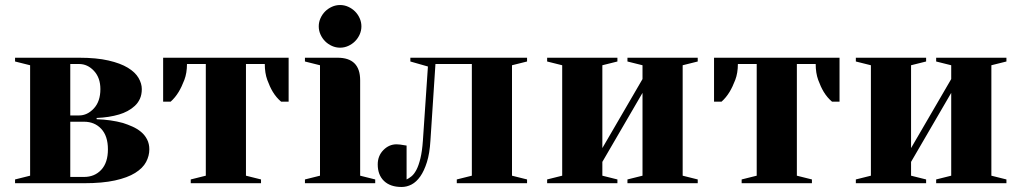

<svg xmlns="http://www.w3.org/2000/svg" viewBox="-20 -730 4070 765"><path d="M365 -255Q423 -253 470 -240Q489 -234 508 -225.5Q527 -217 542 -204.5Q557 -192 566 -174.5Q575 -157 575 -135Q575 -109 562 -84.5Q549 -60 518.5 -41Q488 -22 438 -11Q388 0 315 0H40V-15L100 -30V-470L40 -485V-500H295Q364 -500 412 -489Q460 -478 489.5 -460Q519 -442 532 -419.5Q545 -397 545 -375Q545 -353 537.5 -336.5Q530 -320 517 -308Q504 -296 488 -287.5Q472 -279 455 -274Q415 -262 365 -260ZM260 -245V-25H315Q357 -25 383.5 -53.5Q410 -82 410 -135Q410 -188 383.5 -216.5Q357 -245 315 -245ZM260 -475V-270H295Q328 -270 354 -298Q380 -326 380 -375Q380 -420 354.5 -447.5Q329 -475 295 -475Z M960 -475V-30L1020 -15V0H740V-15L800 -30V-475H725Q725 -439 714.5 -411.5Q704 -384 692 -364Q678 -341 660 -325H630V-500H1130V-325H1100Q1081 -341 1067 -364Q1055 -384 1045 -411.5Q1035 -439 1035 -475Z M1250 -625Q1250 -642 1257 -657.5Q1264 -673 1275.5 -684.5Q1287 -696 1302.5 -703Q1318 -710 1335 -710Q1352 -710 1367.5 -703Q1383 -696 1394.5 -684.5Q1406 -673 1413 -657.5Q1420 -642 1420 -625Q1420 -608 1413 -592.5Q1406 -577 1394.5 -565.5Q1383 -554 1367.5 -547Q1352 -540 1335 -540Q1318 -540 1302.5 -547Q1287 -554 1275.5 -565.5Q1264 -577 1257 -592.5Q1250 -608 1250 -625ZM1325 -500Q1415 -500 1415 -410V-30L1475 -15V0H1195V-15L1255 -30V-470L1195 -485V-500Z M1685 -465 1615 -485V-500H2080V-485L2020 -470V-30L2080 -15V0H1800V-15L1860 -30V-475H1715L1695 -170Q1692 -119 1681 -84Q1670 -49 1654.5 -27Q1639 -5 1620 5Q1601 15 1580 15Q1535 15 1510 -9Q1485 -33 1485 -75Q1485 -109 1507.5 -132Q1530 -155 1560 -155Q1568 -155 1574.5 -154Q1581 -153 1587 -152Q1593 -151 1600 -150V-15Q1609 -19 1619.5 -27.5Q1630 -36 1639 -53Q1648 -70 1655 -98.5Q1662 -127 1665 -170Z M2480 -485V-500H2760V-485L2700 -470V-30L2760 -15V0H2480V-15L2540 -30V-360L2380 -85V-30L2440 -15V0H2160V-15L2220 -30V-470L2160 -485V-500H2440V-485L2380 -470V-140L2540 -415V-470Z M3155 -475V-30L3215 -15V0H2935V-15L2995 -30V-475H2920Q2920 -439 2909.5 -411.5Q2899 -384 2887 -364Q2873 -341 2855 -325H2825V-500H3325V-325H3295Q3276 -341 3262 -364Q3250 -384 3240 -411.5Q3230 -439 3230 -475Z M3710 -485V-500H3990V-485L3930 -470V-30L3990 -15V0H3710V-15L3770 -30V-360L3610 -85V-30L3670 -15V0H3390V-15L3450 -30V-470L3390 -485V-500H3670V-485L3610 -470V-140L3770 -415V-470Z"/></svg>

Font: Yeseva One
Style: Regular
Weight: 400
Designer: Jovanny Lemonad
Foundry: Jovanny Lemonad
Version: Version 2.001; ttfautohint (v0.91) -l 8 -r 50 -G 200 -x 0 -w